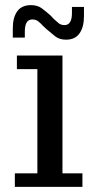

<svg xmlns="http://www.w3.org/2000/svg" viewBox="-20 -730 374 750"><path d="M30 -619Q30 -662 47.5 -686Q65 -710 101 -710Q127 -710 144 -697Q161 -684 177 -670L189 -657Q200 -647 209 -639.5Q218 -632 232 -632Q261 -632 261 -679V-703H308V-667Q308 -624 290.5 -599.5Q273 -575 238 -575Q212 -575 195 -588.5Q178 -602 162 -616L149 -628Q139 -639 129.5 -646.5Q120 -654 106 -654Q77 -654 77 -607V-583H30ZM38 0V-53H126V-460H46V-513H224V-53H302V0Z"/></svg>

Font: Montagu Slab 16pt
Style: Regular
Weight: 400
Designer: Florian Karsten
Foundry: Florian Karsten
Version: Version 1.000; ttfautohint (v1.8.3)